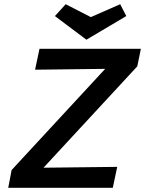

<svg xmlns="http://www.w3.org/2000/svg" viewBox="-20 -889 687 909"><path d="M578 -813 389 -701 240 -813 291 -869 410 -808 549 -869ZM647 -658 630 -575 186 -95 535 -99 514 0H19L35 -84L478 -563L146 -559L167 -658Z"/></svg>

Font: EauTest
Style: Bold Italic
Weight: 700
Italic angle: -12°
Designer: Christian Thalmann (Catharsis Fonts)
Version: Version 0.001;PS 000.001;hotconv 1.0.88;makeotf.lib2.5.64775